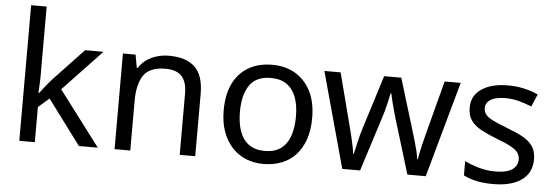

<svg xmlns="http://www.w3.org/2000/svg" viewBox="-50 -911 3101 1072"><g transform="rotate(5 1501.0 -375.0)"><path d="M172 -363Q172 -347 170.5 -321Q169 -295 168 -276H172Q178 -284 190 -299Q202 -314 214.5 -329.5Q227 -345 236 -355L407 -536H510L293 -307L525 0H419L233 -250L172 -197V0H85V-760H172Z M877 -546Q973 -546 1022 -499.5Q1071 -453 1071 -349V0H984V-343Q984 -408 955 -440Q926 -472 864 -472Q775 -472 741 -422Q707 -372 707 -278V0H619V-536H690L703 -463H708Q726 -491 752.5 -509.5Q779 -528 811 -537Q843 -546 877 -546Z M1703 -269Q1703 -202 1685.5 -150.5Q1668 -99 1635.5 -63Q1603 -27 1556.5 -8.5Q1510 10 1453 10Q1400 10 1355 -8.5Q1310 -27 1277 -63Q1244 -99 1225.5 -150.5Q1207 -202 1207 -269Q1207 -358 1237 -419.5Q1267 -481 1323 -513.5Q1379 -546 1456 -546Q1529 -546 1584.5 -513.5Q1640 -481 1671.5 -419.5Q1703 -358 1703 -269ZM1298 -269Q1298 -206 1314.5 -159.5Q1331 -113 1366 -88Q1401 -63 1455 -63Q1509 -63 1544 -88Q1579 -113 1595.5 -159.5Q1612 -206 1612 -269Q1612 -333 1595 -378Q1578 -423 1543.5 -447.5Q1509 -472 1454 -472Q1372 -472 1335 -418Q1298 -364 1298 -269Z M2168 -303Q2162 -324 2156 -344.5Q2150 -365 2145.5 -383.5Q2141 -402 2137 -418Q2133 -434 2131 -445H2127Q2125 -434 2121.5 -418Q2118 -402 2113.5 -383Q2109 -364 2103.5 -343.5Q2098 -323 2091 -302L1995 -1H1895L1748 -537H1839L1913 -251Q1921 -222 1928 -192.5Q1935 -163 1940.5 -136.5Q1946 -110 1948 -91H1952Q1955 -103 1959 -121Q1963 -139 1967.5 -159Q1972 -179 1977.5 -199Q1983 -219 1988 -235L2083 -537H2179L2271 -235Q2278 -212 2285.5 -186Q2293 -160 2299 -135.5Q2305 -111 2307 -92H2311Q2313 -109 2318.5 -134.5Q2324 -160 2331.5 -190.5Q2339 -221 2347 -251L2422 -537H2512L2363 -1H2260Z M2957 -148Q2957 -96 2931 -61Q2905 -26 2857 -8Q2809 10 2743 10Q2687 10 2646.5 1Q2606 -8 2575 -24V-104Q2607 -88 2652.5 -74.5Q2698 -61 2745 -61Q2812 -61 2842 -82.5Q2872 -104 2872 -140Q2872 -160 2861 -176Q2850 -192 2821.5 -208Q2793 -224 2740 -244Q2688 -264 2651 -284Q2614 -304 2594 -332Q2574 -360 2574 -404Q2574 -472 2629.5 -509Q2685 -546 2775 -546Q2824 -546 2866.5 -536.5Q2909 -527 2946 -510L2916 -440Q2882 -454 2845 -464Q2808 -474 2769 -474Q2715 -474 2686.5 -456.5Q2658 -439 2658 -409Q2658 -387 2671 -371.5Q2684 -356 2714.5 -341.5Q2745 -327 2796 -307Q2847 -288 2883 -268Q2919 -248 2938 -219.5Q2957 -191 2957 -148Z"/></g></svg>

Font: ukorean15
Style: Book
Weight: 400
Designer: Jelle Bosma - Monotype Design Team
Foundry: Monotype Imaging Inc.
Version: Version 2.003